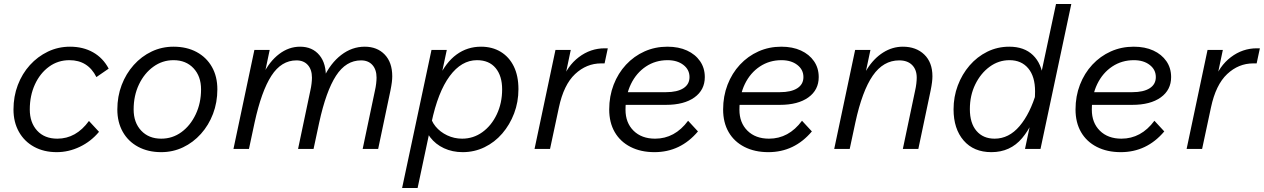

<svg xmlns="http://www.w3.org/2000/svg" viewBox="-20 -740 6280 954"><path d="M422 -139 472 -85Q432 -37 376.5 -10.5Q321 16 262 16Q198 16 149.5 -10.5Q101 -37 74 -85Q47 -133 47 -196Q47 -261 68.5 -317.5Q90 -374 128.5 -416.5Q167 -459 218 -483.5Q269 -508 328 -508Q393 -508 442.5 -480Q492 -452 520 -399L459 -357Q417 -441 325 -441Q268 -441 223.5 -408.5Q179 -376 153.5 -320.5Q128 -265 128 -196Q128 -131 164.5 -91Q201 -51 265 -51Q358 -51 422 -139Z M563 -196Q563 -261 584.5 -317.5Q606 -374 644.5 -417Q683 -460 733.5 -484Q784 -508 842 -508Q908 -508 957 -481.5Q1006 -455 1033 -407.5Q1060 -360 1060 -296Q1060 -231 1038.5 -174.5Q1017 -118 978.5 -75Q940 -32 889.5 -8Q839 16 781 16Q716 16 666.5 -10.5Q617 -37 590 -85Q563 -133 563 -196ZM781 -51Q837 -51 881.5 -83.5Q926 -116 952.5 -172Q979 -228 979 -296Q979 -361 941.5 -401Q904 -441 842 -441Q787 -441 742 -408.5Q697 -376 670.5 -320.5Q644 -265 644 -196Q644 -131 681.5 -91Q719 -51 781 -51Z M1140 0 1244 -492H1320L1294 -368L1287 -370Q1319 -435 1367 -471.5Q1415 -508 1471 -508Q1532 -508 1567 -466Q1602 -424 1599 -350L1588 -353Q1622 -426 1675.5 -467Q1729 -508 1792 -508Q1854 -508 1891.5 -469Q1929 -430 1929 -361Q1929 -348 1927 -331.5Q1925 -315 1920 -290L1859 0H1782L1843 -290Q1847 -307 1849 -324.5Q1851 -342 1851 -354Q1851 -394 1830.5 -417Q1810 -440 1774 -440Q1699 -440 1649.5 -363.5Q1600 -287 1566 -131L1538 0H1461L1522 -290Q1526 -307 1528 -324.5Q1530 -342 1530 -354Q1530 -394 1509.5 -417Q1489 -440 1453 -440Q1378 -440 1328.5 -363.5Q1279 -287 1245 -131L1217 0Z M1978 194 2124 -492H2200L2171 -356L2159 -352Q2195 -430 2248.5 -469Q2302 -508 2370 -508Q2426 -508 2468 -482.5Q2510 -457 2533 -410Q2556 -363 2556 -297Q2556 -233 2534.5 -176.5Q2513 -120 2475.5 -76.5Q2438 -33 2387.5 -8.5Q2337 16 2279 16Q2228 16 2186 -3.5Q2144 -23 2117 -58.5Q2090 -94 2084 -140L2116 -176Q2121 -140 2144 -112Q2167 -84 2202 -67.5Q2237 -51 2276 -51Q2332 -51 2377 -83.5Q2422 -116 2448.5 -172Q2475 -228 2475 -296Q2475 -363 2442.5 -402Q2410 -441 2350 -441Q2273 -441 2214.5 -362Q2156 -283 2124 -131L2055 194Z M2636 0 2740 -492H2816L2783 -335H2771Q2798 -412 2856 -456Q2914 -500 2985 -500H3000L2984 -425H2967Q2894 -425 2837.5 -372Q2781 -319 2757 -206L2713 0Z M3073 -219V-282H3289Q3345 -282 3375.5 -301.5Q3406 -321 3406 -357Q3406 -394 3375.5 -417.5Q3345 -441 3297 -441Q3237 -441 3189.5 -409.5Q3142 -378 3115 -322.5Q3088 -267 3088 -195Q3088 -130 3128 -90.5Q3168 -51 3235 -51Q3333 -51 3399 -140L3448 -87Q3361 16 3232 16Q3164 16 3113 -10Q3062 -36 3034.5 -83.5Q3007 -131 3007 -196Q3007 -262 3029 -319Q3051 -376 3090.5 -418.5Q3130 -461 3182.5 -484.5Q3235 -508 3296 -508Q3352 -508 3393.5 -489Q3435 -470 3458.5 -436Q3482 -402 3482 -357Q3482 -293 3430.5 -256Q3379 -219 3289 -219Z M3639 -219V-282H3855Q3911 -282 3941.5 -301.5Q3972 -321 3972 -357Q3972 -394 3941.5 -417.5Q3911 -441 3863 -441Q3803 -441 3755.5 -409.5Q3708 -378 3681 -322.5Q3654 -267 3654 -195Q3654 -130 3694 -90.5Q3734 -51 3801 -51Q3899 -51 3965 -140L4014 -87Q3927 16 3798 16Q3730 16 3679 -10Q3628 -36 3600.5 -83.5Q3573 -131 3573 -196Q3573 -262 3595 -319Q3617 -376 3656.5 -418.5Q3696 -461 3748.5 -484.5Q3801 -508 3862 -508Q3918 -508 3959.5 -489Q4001 -470 4024.5 -436Q4048 -402 4048 -357Q4048 -293 3996.5 -256Q3945 -219 3855 -219Z M4125 0 4229 -492H4305L4273 -341L4238 -271Q4255 -344 4288.5 -397Q4322 -450 4368 -479Q4414 -508 4466 -508Q4532 -508 4572.5 -469Q4613 -430 4613 -361Q4613 -348 4611 -331.5Q4609 -315 4604 -290L4543 0H4466L4527 -290Q4531 -307 4533 -324.5Q4535 -342 4535 -354Q4535 -394 4512 -417Q4489 -440 4448 -440Q4369 -440 4316.5 -364Q4264 -288 4230 -131L4202 0Z M5073 0 5113 -190Q5118 -216 5120.5 -238.5Q5123 -261 5123 -286Q5123 -360 5089 -400.5Q5055 -441 4996 -441Q4942 -441 4897.5 -408.5Q4853 -376 4826 -321Q4799 -266 4799 -198Q4799 -128 4832 -89.5Q4865 -51 4922 -51Q4993 -51 5046 -113.5Q5099 -176 5130 -283L5151 -245Q5117 -123 5058.5 -53.5Q5000 16 4906 16Q4818 16 4768 -42Q4718 -100 4718 -197Q4718 -259 4739 -315Q4760 -371 4797.5 -414.5Q4835 -458 4885.5 -483Q4936 -508 4995 -508Q5069 -508 5112.5 -466Q5156 -424 5164 -348L5144 -331L5227 -720H5303L5150 0Z M5390 -219V-282H5606Q5662 -282 5692.5 -301.5Q5723 -321 5723 -357Q5723 -394 5692.5 -417.5Q5662 -441 5614 -441Q5554 -441 5506.5 -409.5Q5459 -378 5432 -322.5Q5405 -267 5405 -195Q5405 -130 5445 -90.5Q5485 -51 5552 -51Q5650 -51 5716 -140L5765 -87Q5678 16 5549 16Q5481 16 5430 -10Q5379 -36 5351.5 -83.5Q5324 -131 5324 -196Q5324 -262 5346 -319Q5368 -376 5407.5 -418.5Q5447 -461 5499.5 -484.5Q5552 -508 5613 -508Q5669 -508 5710.5 -489Q5752 -470 5775.5 -436Q5799 -402 5799 -357Q5799 -293 5747.5 -256Q5696 -219 5606 -219Z M5876 0 5980 -492H6056L6023 -335H6011Q6038 -412 6096 -456Q6154 -500 6225 -500H6240L6224 -425H6207Q6134 -425 6077.5 -372Q6021 -319 5997 -206L5953 0Z"/></svg>

Font: Wix Madefor Text
Style: Italic
Weight: 400
Italic angle: -12°
Designer: Dalton Maag Ltd
Foundry: Dalton Maag Ltd
Version: Version 3.100